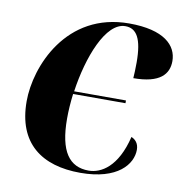

<svg xmlns="http://www.w3.org/2000/svg" viewBox="-67 -611 663 686"><g transform="rotate(10 264.0 -268.0)"><path d="M268 10C404 10 453 -54 453 -106C453 -130 440 -142 426 -148C399 -36 341 -3 296 -3C226 -3 188 -53 188 -173C188 -201 190 -231 194 -263H384V-273H196C214 -399 265 -534 336 -534C377 -534 398 -500 398 -413C398 -389 397 -371 396 -356C493 -356 523 -393 523 -440C523 -497 475 -546 348 -546C120 -546 35 -335 35 -209C35 -56 128 10 268 10Z"/></g></svg>

Font: Noto Serif Display
Style: Bold Italic
Weight: 700
Italic angle: -12°
Designer: Monotype Design Team
Foundry: Monotype Imaging Inc.
Version: Version 2.009